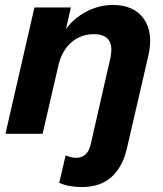

<svg xmlns="http://www.w3.org/2000/svg" viewBox="-20 -540 659 775"><path d="M310 215Q288 215 265 211.5Q242 208 219 198L245 87Q253 91 264 94Q275 97 287 97Q310 97 325 83.5Q340 70 346 43L425 -303Q436 -353 419.5 -377.5Q403 -402 359 -402Q306 -402 267.5 -368.5Q229 -335 215 -273L230 -396Q259 -452 316 -486Q373 -520 435 -520Q521 -520 560.5 -464Q600 -408 579 -316L492 60Q475 134 430 174.5Q385 215 310 215ZM2 0 119 -510H266L239 -390H242L152 0Z"/></svg>

Font: Instrument Sans
Style: Bold Italic
Weight: 700
Italic angle: -13°
Designer: Rodrigo Fuenzalida
Foundry: fragTYPE
Version: Version 1.000;gftools[0.9.28]